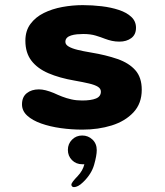

<svg xmlns="http://www.w3.org/2000/svg" viewBox="-20 -508 659 768"><path d="M310 10.5Q266 10.5 223 4.5Q180 -1.5 144.8 -14Q109.5 -26.5 88.8 -45.5Q68 -64.5 68 -90.5Q68 -120 87 -135.2Q106 -150.5 135.5 -150.5Q148 -150.5 163 -146.8Q178 -143 195 -136Q211 -128.5 228.2 -121.8Q245.5 -115 265.5 -110.5Q285.5 -106 308.5 -106Q344 -106 363.8 -114Q383.5 -122 383.5 -141.5Q383.5 -153.5 371.5 -161Q359.5 -168.5 336.2 -174Q313 -179.5 279 -185.5Q218 -196 173.8 -215Q129.5 -234 105.5 -265.5Q81.5 -297 81.5 -345Q81.5 -385 101.8 -412.2Q122 -439.5 155.2 -456Q188.5 -472.5 229.2 -480Q270 -487.5 311 -487.5Q349 -487.5 386.8 -483Q424.5 -478.5 455.5 -468.2Q486.5 -458 505.2 -440.5Q524 -423 524 -397Q524 -369.5 505 -355.5Q486 -341.5 458 -341.5Q442 -341.5 428 -344.5Q414 -347.5 399.5 -353Q384.5 -359 363.2 -365.5Q342 -372 313 -372Q300.5 -372 287.8 -370.8Q275 -369.5 264.5 -366.2Q254 -363 247.8 -356.8Q241.5 -350.5 241.5 -340.5Q241.5 -329.5 254.8 -321.8Q268 -314 290.8 -308.5Q313.5 -303 343.5 -298Q404 -288 450 -272Q496 -256 521.5 -227Q547 -198 547 -149Q547 -94 513.8 -58.5Q480.5 -23 426.8 -6.2Q373 10.5 310 10.5ZM309 34Q332.5 34 349.8 50.2Q367 66.5 367 92.5Q367 114 356.5 151Q346 188 313 220Q302 231 292.5 235.8Q283 240.5 276 240.5Q271 240.5 268.2 237.5Q265.5 234.5 265.5 231Q265.5 226 272.2 217.2Q279 208.5 291 196Q301 185.5 307.8 173.5Q314.5 161.5 317.5 149Q316 149 313.5 149Q311 149 309 149Q284.5 149 268 132.5Q251.5 116 251.5 91.5Q251.5 67.5 268 50.8Q284.5 34 309 34Z"/></svg>

Font: Sono ExtraLight Monospace
Style: Bold
Weight: 700
Version: Version 2.112